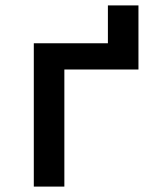

<svg xmlns="http://www.w3.org/2000/svg" viewBox="-20 -690 590 710"><path d="M105 0V-530H379V-670H492V-433H218V0Z"/></svg>

Font: Lode Term
Style: Bold
Weight: 700
Monospace: yes
Designer: Belleve Invis
Foundry: Belleve Invis
Version: Version 29.2.0